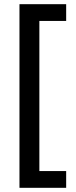

<svg xmlns="http://www.w3.org/2000/svg" viewBox="-20 -737 362 917"><path d="M296 160V80H168V-637H296V-717H73V160Z"/></svg>

Font: Noto Sans SemiCondensed Medium
Style: Regular
Weight: 500
Width: 4
Designer: Monotype Design Team
Foundry: Monotype Imaging Inc.
Version: Version 2.013